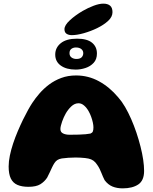

<svg xmlns="http://www.w3.org/2000/svg" viewBox="-20 -1015 839 1055"><path d="M654.1 20Q622.4 20 597.9 9.9Q573.5 -0.1 554.9 -24.9Q550 -33.9 545.8 -44Q541.5 -54.1 537.2 -64.8Q533 -75.4 527.5 -86.8Q522 -98.1 514.1 -109.4Q504.5 -124.1 493.4 -132.1Q482.2 -140.1 466.6 -143.6Q459.8 -145.4 448.1 -146.6Q436.4 -147.9 422.6 -148.7Q408.8 -149.5 395.8 -149.5Q376 -149.5 355.6 -148.1Q335.2 -146.8 319.8 -144.4Q304.9 -141.8 295.6 -135.9Q286.2 -130 279.4 -119.4Q272.6 -109.1 266.2 -95.6Q259.9 -82.1 253.2 -67.6Q246.6 -53 239 -38.9Q224.6 -16.9 201.7 -2.7Q178.8 11.5 136.1 11.5Q100 11.5 75.7 0.9Q51.4 -9.6 39.4 -34.2Q27.5 -58.8 27.5 -100.1Q27.5 -128.1 34.2 -160.4Q40.9 -192.6 52.2 -226.8Q63.6 -261 77.7 -294.1Q91.8 -327.2 106.3 -357.1Q120.9 -387 134.2 -410.8Q147.5 -434.6 157.2 -449.2Q174 -475 197.1 -501.6Q220.1 -528.2 249.9 -550.6Q279.6 -572.9 316.5 -586.6Q353.4 -600.4 398.1 -600.4Q464.9 -600.4 523.3 -568.7Q581.8 -537 629.6 -480.1Q649.1 -458.2 667.1 -427.6Q685 -396.9 700.8 -360.8Q716.6 -324.6 729.6 -286.1Q742.5 -247.6 752.1 -209.6Q761.8 -171.6 766.8 -137.5Q771.8 -103.4 771.8 -76Q771.8 -22.9 739.7 -1.4Q707.6 20 654.1 20ZM477.1 -281.1Q487.1 -285.2 490.2 -292.8Q493.4 -300.4 493.4 -315.4Q493.4 -326.6 490.1 -341.9Q486.8 -357.1 481 -373.2Q475.2 -389.4 467.8 -402.4Q457 -422.2 442.4 -434.9Q427.9 -447.6 411.5 -447.6Q389.8 -447.6 371.2 -429.9Q352.6 -412.1 340 -389.1Q335.5 -380.9 330.4 -369.9Q325.4 -358.9 321.3 -347.1Q317.2 -335.4 314.6 -324.6Q311.9 -313.9 311.9 -305.9Q311.9 -288.9 326.4 -281.8Q341 -274.6 362.8 -274.6Q390.9 -274.6 412.5 -275.3Q434.1 -276 450.2 -277.4Q466.4 -278.9 477.1 -281.1ZM396.2 -632.6Q344.8 -632.6 314.1 -654.6Q283.5 -676.6 283.5 -715Q283.5 -753.1 314.1 -777.8Q344.6 -802.5 403.2 -802.5Q458.6 -802.5 485.6 -780.4Q512.6 -758.4 512.6 -721Q512.6 -689.1 494.6 -669.7Q476.5 -650.2 449.7 -641.4Q422.9 -632.6 396.2 -632.6ZM399.8 -691Q419.6 -691 428.6 -700.2Q437.5 -709.5 437.5 -723Q437.5 -736.8 426.8 -745.4Q416 -754.1 397.1 -754.1Q382.6 -754.1 372.2 -746.5Q361.9 -738.9 361.9 -723.1Q361.9 -707.1 373.1 -699.1Q384.4 -691 399.8 -691ZM374.2 -821.9Q357.2 -821.9 345.8 -829.4Q334.2 -837 334.2 -854.5Q334.2 -876.2 363.6 -903.4Q392.9 -930.6 434.2 -954.9Q464 -972.1 494.8 -983.6Q525.5 -995 547.8 -995Q571.8 -995 584.9 -983.9Q598.1 -972.8 598.1 -948.1Q598.1 -922.4 574.3 -900.4Q550.5 -878.4 513.4 -860.2Q478.8 -843.5 440.9 -832.7Q403.1 -821.9 374.2 -821.9Z"/></svg>

Font: Gluten Thin
Style: Regular
Weight: 100
Designer: Tyler Finck
Foundry: Etcetera Type Company
Version: Version 1.300